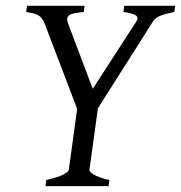

<svg xmlns="http://www.w3.org/2000/svg" viewBox="-20 -635 618 655"><path d="M445.3 -562Q453.6 -574.7 444.1 -582Q434.6 -589.4 400.9 -594.2L403.8 -615.2H577.6L574.7 -594.2Q543.9 -587.9 527.1 -581.3Q510.3 -574.7 502 -562L314 -265.6L285.2 -56.2Q284.7 -53.2 287.8 -49.1Q291 -44.9 298.8 -40Q306.6 -35.2 319.8 -30.3Q333 -25.4 353 -21L350.6 0H135.3L137.7 -21Q179.2 -30.3 196.5 -39.8Q213.9 -49.3 214.8 -56.2L243.2 -263.7L132.8 -553.2Q128.4 -564.5 123.3 -571.5Q118.2 -578.6 110.8 -582.8Q103.5 -586.9 93.5 -589.4Q83.5 -591.8 69.3 -594.2L72.3 -615.2H268.6L265.6 -594.2Q246.6 -592.3 234.4 -589.8Q222.2 -587.4 216.1 -583Q210 -578.6 209.2 -571.5Q208.5 -564.5 212.9 -553.2L296.4 -332Z"/></svg>

Font: Gentium Plus CyrE
Style: Italic
Weight: 400
Italic angle: -8°
Designer: J. Victor Gaultney, Annie Olsen, Iska Routamaa, Becca Hirsbrunner
Foundry: SIL International
Version: Version 5.000